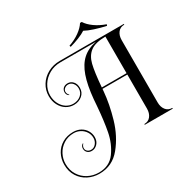

<svg xmlns="http://www.w3.org/2000/svg" viewBox="-268 -1238 1709 1748"><g transform="rotate(-30 586.5 -364.0)"><path d="M1060 -678V-23Q1060 25 1084 56Q1108 87 1151 87V95H857V87Q900 87 924 56Q948 25 948 -23V-381H687L685 -357Q674 -227 632 -83Q590 61 502.5 168Q415 275 279 275Q216 275 161.5 247.5Q107 220 73.5 167.5Q40 115 40 44Q40 -17 67 -67Q94 -117 143.5 -146Q193 -175 258 -175Q302 -175 336 -156Q370 -137 388.5 -105Q407 -73 407 -36Q407 6 381.5 33Q356 60 322 60Q293 60 276.5 43.5Q260 27 260 2Q260 -27 284 -41L287 -37Q280 -31 274.5 -20.5Q269 -10 269 2Q269 22 284 35Q299 48 322 48Q352 48 372.5 22.5Q393 -3 393 -36Q393 -71 374.5 -100Q356 -129 325 -146Q294 -163 258 -163Q196 -163 149.5 -133Q103 -103 78.5 -55.5Q54 -8 54 44Q54 109 85 159Q116 209 167.5 236Q219 263 279 263Q391 263 451.5 179.5Q512 96 533 -12.5Q554 -121 566 -274Q567 -301 571 -339Q584 -480 616 -571.5Q648 -663 704.5 -714Q761 -765 849 -782H477Q411 -782 358 -752Q305 -722 274.5 -673Q244 -624 244 -568Q244 -520 263.5 -480.5Q283 -441 316.5 -418.5Q350 -396 391 -396Q437 -396 469.5 -422.5Q502 -449 502 -493Q502 -525 483 -548.5Q464 -572 436 -572Q413 -572 397 -558.5Q381 -545 381 -526Q381 -514 386.5 -503.5Q392 -493 399 -487L396 -483Q372 -497 372 -526Q372 -551 389.5 -567.5Q407 -584 436 -584Q469 -584 491.5 -559Q514 -534 514 -493Q514 -444 478 -414Q442 -384 391 -384Q347 -384 310.5 -407Q274 -430 252 -472Q230 -514 230 -568Q230 -630 262.5 -682.5Q295 -735 351.5 -765.5Q408 -796 477 -796H1151V-788Q1108 -788 1084 -757Q1060 -726 1060 -678ZM948 -395V-780Q840 -779 789 -740Q738 -701 719.5 -626.5Q701 -552 688 -395ZM1015 -871 1010 -857Q950 -870 891.5 -889Q833 -908 799 -927Q771 -908 723.5 -889Q676 -870 628 -857L623 -871Q687 -893 736.5 -928.5Q786 -964 810 -1003H828Q852 -964 901.5 -928.5Q951 -893 1015 -871Z"/></g></svg>

Font: Myanmar April Display
Style: Regular
Weight: 400
Designer: Khon Soe Zaw Thu
Foundry: Myanmar OS
Version: Version 2.50 April 12, 2019